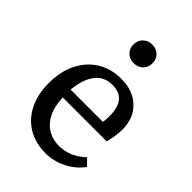

<svg xmlns="http://www.w3.org/2000/svg" viewBox="-223 -852 966 966"><g transform="rotate(45 259.5 -369.5)"><path d="M285 14Q212 14 158.5 -18Q105 -50 75.5 -109Q46 -168 46 -247Q46 -330 76.5 -391.5Q107 -453 162 -487Q217 -521 290 -521Q373 -521 423.5 -472.5Q474 -424 474 -344Q474 -302 460 -246H147Q150 -158 192.5 -109Q235 -60 308 -60Q346 -60 382 -76Q418 -92 446 -120L481 -85Q447 -39 394 -12.5Q341 14 285 14ZM147 -302H377Q380 -322 380 -348Q380 -468 279 -468Q222 -468 188.5 -425.5Q155 -383 147 -302ZM277 -620Q248 -620 229 -638.5Q210 -657 210 -686Q210 -715 229 -734Q248 -753 277 -753Q307 -753 326 -734.5Q345 -716 345 -687Q345 -658 326 -639Q307 -620 277 -620Z"/></g></svg>

Font: Text Regular
Style: Regular
Weight: 400
Designer: Latin by Veronika Burian and Jose Scaglione. Greek by Irene Vlachou. Cyrillic by Vera Evstafieva.
Foundry: TypeTogether
Version: Version 3.002